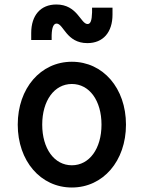

<svg xmlns="http://www.w3.org/2000/svg" viewBox="-20 -825 640 855"><path d="M300 10C439 10 541 -108 541 -270C541 -432 439 -550 300 -550C161 -550 59 -432 59 -270C59 -108 161 10 300 10ZM300 -89C222 -89 168 -163 168 -270C168 -377 222 -451 300 -451C378 -451 432 -377 432 -270C432 -163 378 -89 300 -89ZM119 -647H210V-668C211 -704 219 -720 232 -720C263 -720 275 -633 369 -633C439 -633 481 -681 481 -760V-791H390V-770C389 -733 383 -718 370 -718C339 -718 325 -805 231 -805C161 -805 119 -757 119 -678Z"/></svg>

Font: CommitMono
Style: 600Regular
Weight: 600
Monospace: yes
Designer: Eigil Nikolajsen
Foundry: Eigil Nikolajsen
Version: Version 1.143